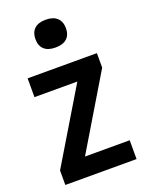

<svg xmlns="http://www.w3.org/2000/svg" viewBox="-147 -854 702 926"><g transform="rotate(-20 204.0 -391.0)"><path d="M159.5 -96.5H389V0H23.5V-74.5L248.5 -449H28.5V-545.5H384V-471ZM128.5 -710Q128.5 -744 148.2 -762.8Q168 -781.5 206.5 -781.5Q245 -781.5 265 -762.5Q285 -743.5 285 -710Q285 -676 265.2 -657.5Q245.5 -639 206.5 -639Q168 -639 148.2 -657.5Q128.5 -676 128.5 -710Z"/></g></svg>

Font: Encode Sans Condensed SemiBold
Style: Regular
Weight: 600
Width: 3
Designer: Multiple Designers
Foundry: Impallari Type
Version: Version 2.000